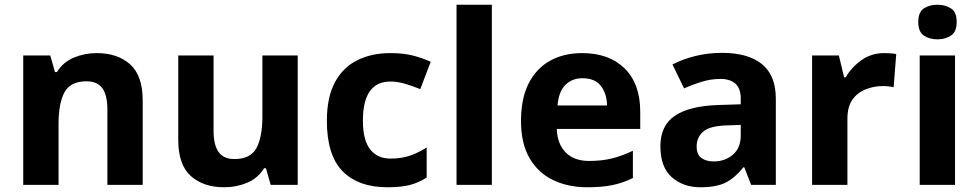

<svg xmlns="http://www.w3.org/2000/svg" viewBox="-20 -780 4127 810"><path d="M388 -556Q476 -556 529 -508.5Q582 -461 582 -356V0H433V-319Q433 -378 412 -407.5Q391 -437 345 -437Q277 -437 252 -390.5Q227 -344 227 -257V0H78V-546H192L212 -476H220Q246 -518 291.5 -537Q337 -556 388 -556Z M1236 -546V0H1122L1102 -70H1094Q1068 -28 1022.5 -9Q977 10 926 10Q838 10 785 -37.5Q732 -85 732 -190V-546H881V-227Q881 -169 902 -139Q923 -109 969 -109Q1037 -109 1062 -155.5Q1087 -202 1087 -289V-546Z M1614 10Q1492 10 1425.5 -57.5Q1359 -125 1359 -270Q1359 -370 1393 -433Q1427 -496 1487.5 -526Q1548 -556 1627 -556Q1683 -556 1724.5 -545Q1766 -534 1797 -519L1753 -404Q1718 -418 1687.5 -427Q1657 -436 1627 -436Q1511 -436 1511 -271Q1511 -189 1541.5 -150Q1572 -111 1627 -111Q1674 -111 1710 -123.5Q1746 -136 1780 -158V-31Q1746 -9 1708.5 0.5Q1671 10 1614 10Z M2055 0H1906V-760H2055Z M2436 -556Q2549 -556 2615 -491.5Q2681 -427 2681 -308V-236H2329Q2331 -173 2366.5 -137Q2402 -101 2465 -101Q2518 -101 2561 -111.5Q2604 -122 2650 -144V-29Q2610 -9 2565.5 0.5Q2521 10 2458 10Q2376 10 2313 -20.5Q2250 -51 2214 -113Q2178 -175 2178 -269Q2178 -365 2210.5 -428.5Q2243 -492 2301 -524Q2359 -556 2436 -556ZM2437 -450Q2394 -450 2365.5 -422Q2337 -394 2332 -335H2541Q2540 -385 2515 -417.5Q2490 -450 2437 -450Z M3026 -557Q3136 -557 3194.5 -509.5Q3253 -462 3253 -364V0H3149L3120 -74H3116Q3081 -30 3042 -10Q3003 10 2935 10Q2862 10 2814 -32.5Q2766 -75 2766 -163Q2766 -250 2827 -291.5Q2888 -333 3010 -337L3105 -340V-364Q3105 -407 3082.5 -427Q3060 -447 3020 -447Q2980 -447 2942 -435.5Q2904 -424 2866 -407L2817 -508Q2861 -531 2914.5 -544Q2968 -557 3026 -557ZM3047 -251Q2975 -249 2947 -225Q2919 -201 2919 -162Q2919 -128 2939 -113.5Q2959 -99 2991 -99Q3039 -99 3072 -127.5Q3105 -156 3105 -208V-253Z M3711 -556Q3722 -556 3737 -555Q3752 -554 3761 -552L3750 -412Q3743 -414 3729.5 -415.5Q3716 -417 3706 -417Q3668 -417 3633 -403.5Q3598 -390 3576.5 -360Q3555 -330 3555 -278V0H3406V-546H3519L3541 -454H3548Q3572 -496 3614 -526Q3656 -556 3711 -556Z M3935 -760Q3968 -760 3992 -744.5Q4016 -729 4016 -687Q4016 -646 3992 -630Q3968 -614 3935 -614Q3901 -614 3877.5 -630Q3854 -646 3854 -687Q3854 -729 3877.5 -744.5Q3901 -760 3935 -760ZM4009 -546V0H3860V-546Z"/></svg>

Font: Noto Sans Tamil
Style: Bold
Weight: 700
Designer: Jelle Bosma - Monotype Design Team
Foundry: Monotype Imaging Inc.
Version: Version 2.004; ttfautohint (v1.8.4.7-5d5b)